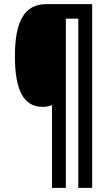

<svg xmlns="http://www.w3.org/2000/svg" viewBox="-20 -780 538 927"><path d="M425 127V-760H203C97 -760 52 -675 52 -509C52 -344 94 -264 186 -264C203 -264 219 -267 231 -273V127H298V-690H358V127Z"/></svg>

Font: Noto Sans Sinhala UI ExtraCondensed SemiBold
Style: Regular
Weight: 600
Width: 2
Designer: Jelle Bosma - Monotype Design Team
Foundry: Monotype Imaging Inc.
Version: Version 2.006